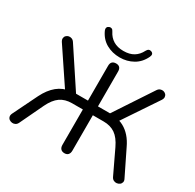

<svg xmlns="http://www.w3.org/2000/svg" viewBox="-191 -1117 1351 1332"><g transform="rotate(30 484.0 -451.0)"><path d="M485 7Q465 7 454.5 -4.5Q444 -16 444 -36V-320H358Q302 -320 264 -293.5Q226 -267 197 -207L108 -20Q101 -5 89 1Q77 7 64.5 5.5Q52 4 42 -3Q32 -10 29 -22.5Q26 -35 34 -51L129 -245Q161 -309 205 -345Q249 -381 309 -388L279 -361L84 -652Q75 -666 76 -678.5Q77 -691 85.5 -699.5Q94 -708 105.5 -710.5Q117 -713 129.5 -708.5Q142 -704 151 -690L359 -375L336 -391H444V-670Q444 -691 454.5 -701.5Q465 -712 485 -712Q504 -712 514 -701.5Q524 -691 524 -670V-391H634L610 -375L818 -690Q827 -704 839.5 -708.5Q852 -713 863.5 -710.5Q875 -708 883.5 -699.5Q892 -691 893 -678.5Q894 -666 885 -652L690 -361L660 -388Q700 -383 732.5 -365.5Q765 -348 791.5 -318Q818 -288 838 -245L933 -51Q942 -35 938.5 -22.5Q935 -10 925 -3Q915 4 902.5 5.5Q890 7 878 1Q866 -5 859 -20L770 -207Q741 -268 703 -294Q665 -320 611 -320H524V-36Q524 -16 514 -4.5Q504 7 485 7ZM484 -760Q424 -760 376 -787Q328 -814 303 -869Q297 -884 301 -893.5Q305 -903 316 -907Q327 -911 336 -907Q345 -903 351 -890Q370 -852 403 -832Q436 -812 484 -812Q533 -812 565.5 -832Q598 -852 617 -890Q624 -903 632.5 -907Q641 -911 652 -907Q664 -903 667.5 -893.5Q671 -884 664 -869Q638 -814 590 -787Q542 -760 484 -760Z"/></g></svg>

Font: Nunito
Style: Regular
Weight: 400
Designer: Vernon Adams
Foundry: Vernon Adams
Version: Version 3.602